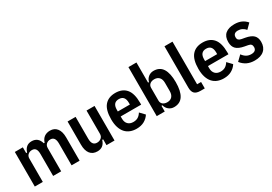

<svg xmlns="http://www.w3.org/2000/svg" viewBox="26 -1618 3554 2509"><g transform="rotate(-30 1803.0 -364.0)"><path d="M66 0V-522H187V-435H201Q232 -534 324 -534Q422 -534 451 -431H463Q480 -484 515.5 -509Q551 -534 602 -534Q668 -534 705 -486.5Q742 -439 742 -351V0H621V-330Q621 -432 548 -432Q513 -432 488.5 -410.5Q464 -389 464 -350V0H343V-330Q343 -384 325 -408Q307 -432 271 -432Q236 -432 211.5 -410.5Q187 -389 187 -350V0Z M1148 -88H1134Q1104 12 1007 12Q937 12 899.5 -35.5Q862 -83 862 -172V-522H983V-192Q983 -89 1059 -89Q1096 -89 1122 -111Q1148 -133 1148 -172V-522H1269V0H1148Z M1598 12Q1547 12 1504.5 -4.5Q1462 -21 1432 -54.5Q1402 -88 1385.5 -139.5Q1369 -191 1369 -261Q1369 -402 1425.5 -468Q1482 -534 1587 -534Q1692 -534 1748.5 -468Q1805 -402 1805 -261V-232H1496V-198Q1496 -146 1525 -116Q1554 -86 1605 -86Q1648 -86 1677.5 -104.5Q1707 -123 1728 -158L1794 -89Q1765 -43 1716 -15.5Q1667 12 1598 12ZM1587 -441Q1496 -441 1496 -333V-307H1678V-333Q1678 -441 1587 -441Z M1906 -740H2027V-436H2041Q2052 -480 2085.5 -507Q2119 -534 2164 -534Q2256 -534 2300 -464.5Q2344 -395 2344 -261Q2344 -127 2300 -57.5Q2256 12 2164 12Q2119 12 2085.5 -15Q2052 -42 2041 -86H2027V0H1906ZM2118 -88Q2165 -88 2191 -117Q2217 -146 2217 -199V-323Q2217 -376 2191 -405Q2165 -434 2118 -434Q2077 -434 2052 -413.5Q2027 -393 2027 -356V-166Q2027 -129 2052 -108.5Q2077 -88 2118 -88Z M2568 0Q2505 0 2477.5 -28Q2450 -56 2450 -116V-740H2571V-97H2631V0Z M2915 12Q2864 12 2821.5 -4.5Q2779 -21 2749 -54.5Q2719 -88 2702.5 -139.5Q2686 -191 2686 -261Q2686 -402 2742.5 -468Q2799 -534 2904 -534Q3009 -534 3065.5 -468Q3122 -402 3122 -261V-232H2813V-198Q2813 -146 2842 -116Q2871 -86 2922 -86Q2965 -86 2994.5 -104.5Q3024 -123 3045 -158L3111 -89Q3082 -43 3033 -15.5Q2984 12 2915 12ZM2904 -441Q2813 -441 2813 -333V-307H2995V-333Q2995 -441 2904 -441Z M3381 12Q3316 12 3267 -11.5Q3218 -35 3181 -82L3255 -154Q3280 -119 3311 -101Q3342 -83 3383 -83Q3459 -83 3459 -147Q3459 -172 3446.5 -186.5Q3434 -201 3404 -206L3355 -215Q3273 -230 3236 -266Q3199 -302 3199 -371Q3199 -453 3247 -493.5Q3295 -534 3383 -534Q3444 -534 3488.5 -514Q3533 -494 3566 -455L3495 -384Q3475 -409 3446.5 -424Q3418 -439 3383 -439Q3313 -439 3313 -376Q3313 -350 3327 -336.5Q3341 -323 3371 -318L3421 -309Q3503 -294 3538.5 -258.5Q3574 -223 3574 -159Q3574 -78 3524 -33Q3474 12 3381 12Z"/></g></svg>

Font: IBM Plex Sans Condensed SemiBold
Style: Regular
Weight: 600
Width: 3
Designer: Mike Abbink, Paul van der Laan, Pieter van Rosmalen
Foundry: Bold Monday
Version: Version 1.3